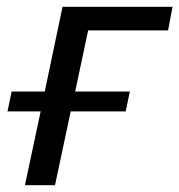

<svg xmlns="http://www.w3.org/2000/svg" viewBox="-20 -542 525 562"><path d="M472 -453H238L200 -274H360L348 -216H187L141 0H53L99 -216H2L14 -274H111L163 -522H485Z"/></svg>

Font: Raleway-v4020 Medium
Style: Italic
Weight: 500
Italic angle: -12°
Designer: Matt McInerney, Pablo Impallari, Rodrigo Fuenzalida
Foundry: Matt McInerney, Pablo Impallari, Rodrigo Fuenzalida
Version: Version 4.020;PS 004.020;hotconv 1.0.88;makeotf.lib2.5.64775